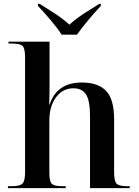

<svg xmlns="http://www.w3.org/2000/svg" viewBox="-20 -976 719 996"><path d="M21 0H321V-10H304Q260 -10 248 -23.5Q236 -37 236 -79V-349Q236 -426 271 -472Q306 -518 361 -518Q405 -518 426 -486.5Q447 -455 447 -372V0H653V-10H641Q598 -10 585 -23Q572 -36 572 -83V-356Q572 -461 530.5 -504.5Q489 -548 404 -548Q275 -548 237 -433H235Q236 -452 236.5 -476Q237 -500 237 -523V-760H24V-750H44Q84 -750 97 -737.5Q110 -725 110 -679V-81Q110 -38 97 -24Q84 -10 39 -10H21ZM300 -796H379Q403 -830 438.5 -872.5Q474 -915 503 -945V-956H495Q459 -934 416.5 -906.5Q374 -879 340 -848Q306 -879 263.5 -906.5Q221 -934 186 -956H177V-945Q206 -915 242 -872.5Q278 -830 300 -796Z"/></svg>

Font: Noto Serif Display Semi
Style: Regular
Weight: 600
Designer: Monotype Design Team
Foundry: Monotype Imaging Inc.
Version: Version 1.900